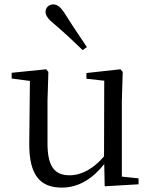

<svg xmlns="http://www.w3.org/2000/svg" viewBox="-20 -838 693 873"><path d="M375 -624C343 -672 310 -720 277 -773C256 -806 241 -818 222 -818C204 -818 187 -805 187 -784C187 -766 201 -749 232 -724C275 -687 316 -649 356 -610ZM456 9 610 0V-27L534 -35V-380L538 -511L528 -523L373 -506V-480L454 -471L453 -127C407 -73 353 -41 296 -41C231 -41 196 -78 196 -185V-380L200 -511L190 -523L33 -507V-481L116 -470L113 -186C112 -37 166 15 261 15C340 15 403 -28 454 -92Z"/></svg>

Font: Noto Serif CJK KR
Style: Regular
Weight: 400
Designer: Ryoko NISHIZUKA 西塚涼子 (kana & ideographs); Frank Grießhammer (Latin, Greek & Cyrillic); Wenlong ZHANG 张文龙 (bopomofo); San
Foundry: Adobe
Version: Version 2.001;hotconv 1.1.0;makeotfexe 2.6.0